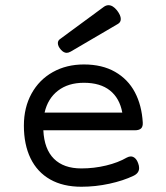

<svg xmlns="http://www.w3.org/2000/svg" viewBox="-20 -711 640 742"><path d="M531.7 -237.8Q532.7 -221.7 525.1 -214.6Q517.6 -207.5 501 -207.5H147.5Q150.9 -134.8 188.5 -97.4Q226.1 -60.1 294.4 -60.1Q343.3 -60.1 389.9 -71.3Q436.5 -82.5 470.2 -102.1Q478.5 -106.4 485.4 -106.4Q494.6 -106.4 502.2 -99.4Q509.8 -92.3 514.2 -79.1Q517.6 -70.3 517.6 -61.5Q517.6 -42 496.1 -31.7Q456.5 -12.7 402.8 -1Q349.1 10.7 294.4 10.7Q223.6 10.7 173.8 -17.6Q124 -45.9 98.1 -99.1Q72.3 -152.3 72.3 -225.6Q72.3 -295.4 101.8 -349.1Q131.3 -402.8 184.1 -432.4Q236.8 -461.9 304.2 -461.9Q375 -461.9 424.8 -433.3Q474.6 -404.8 501.2 -354.5Q527.8 -304.2 531.7 -237.8ZM152.3 -275.9H452.6Q442.4 -331.5 405 -361.3Q367.7 -391.1 304.2 -391.1Q243.7 -391.1 204.1 -360.6Q164.6 -330.1 152.3 -275.9ZM399.4 -690.9Q416 -690.9 432.1 -670.9Q446.8 -651.9 446.8 -637.7Q446.8 -625 436 -618.7L253.4 -511.7Q244.6 -506.8 237.8 -506.8Q226.1 -506.8 215.3 -519Q203.6 -532.2 203.6 -544.4Q203.6 -553.7 211.4 -559.6L381.3 -684.6Q390.1 -690.9 399.4 -690.9Z"/></svg>

Font: Courier Prime Code
Style: Regular
Weight: 400
Designer: Alan Dague-Greene
Foundry: Quote-Unquote Apps
Version: Version 3.0318